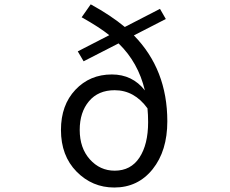

<svg xmlns="http://www.w3.org/2000/svg" viewBox="-20 -836 1040 869"><path d="M499 -63.5Q572.3 -63.5 611.3 -123Q650.4 -182.6 650.4 -283.2Q650.4 -316.4 647.5 -345.7Q587.9 -427.7 499 -427.7Q424.8 -427.7 382.8 -377.9Q340.8 -328.1 340.8 -248Q340.8 -166 386.7 -114.7Q432.6 -63.5 499 -63.5ZM730.5 -750 585.9 -675.8Q737.3 -521.5 737.3 -287.1Q737.3 -153.3 670.9 -70.3Q604.5 12.7 497.1 12.7Q397.5 12.7 326.7 -59.1Q255.9 -130.9 255.9 -248Q255.9 -360.4 321.3 -429.7Q386.7 -499 486.3 -499Q579.1 -499 635.7 -426.8Q605.5 -553.7 516.6 -639.6L358.4 -558.6L332 -603.5L474.6 -676.8Q429.7 -712.9 349.6 -757.8L390.6 -816.4Q481.4 -766.6 544.9 -713.9L704.1 -795.9Z"/></svg>

Font: Gen Shin Gothic Monospace Regular
Style: Regular
Weight: 400
Designer: [Source Han Sans]
Ryoko NISHIZUKA  (kana & ideographs); Paul D. Hunt (Latin, Greek & Cyrillic); Wenlong ZHANG  (bopomofo
Version: Version 1.002.20150607